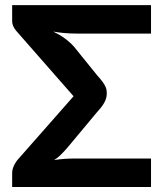

<svg xmlns="http://www.w3.org/2000/svg" viewBox="-20 -746 654 766"><path d="M291 -612Q261.5 -612 238.2 -614Q215 -616 192.5 -620Q243.5 -595.5 275.5 -559.5L368 -445Q380.5 -431.5 388 -421.2Q395.5 -411 399.5 -403Q403.5 -395 404.8 -388.2Q406 -381.5 406 -375.5Q406 -368 404.8 -360.2Q403.5 -352.5 399.5 -343.5Q395.5 -334.5 387.8 -323.5Q380 -312.5 367.5 -299L247 -154.5Q230.5 -136 219 -125.2Q207.5 -114.5 196 -107.5Q218.5 -111 237.8 -112.2Q257 -113.5 273 -113.5H582.5V0H28.5V-55Q28.5 -71 36.5 -87Q44.5 -103 56 -115L273.5 -362L46 -621.5Q38.5 -629.5 33.5 -640.2Q28.5 -651 28.5 -662.5V-725.5H582.5V-612Z"/></svg>

Font: Lato
Style: Regular
Weight: 800
Designer: Lukasz Dziedzic with Adam Twardoch and Botio Nikoltchev
Foundry: tyPoland Lukasz Dziedzic
Version: Version 2.015; 2015-08-06; http://www.latofonts.com/; ttfaut